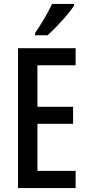

<svg xmlns="http://www.w3.org/2000/svg" viewBox="-20 -1026 452 980"><path d="M366 -66H72V-780H366V-693H171V-481H353V-394H171V-154H366ZM358 -997Q345 -977 321 -948.5Q297 -920 270.5 -892.5Q244 -865 223 -846H159V-857Q213 -937 246 -1006H358Z"/></svg>

Font: Noto Sans Malayalam UI ExtraCondensed Medium
Style: Regular
Weight: 500
Width: 2
Designer: Jelle Bosma - Monotype Design Team
Foundry: Monotype Imaging Inc.
Version: Version 2.104; ttfautohint (v1.8.4.7-5d5b)